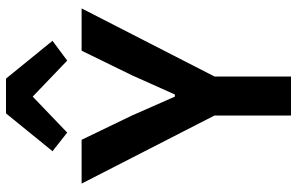

<svg xmlns="http://www.w3.org/2000/svg" viewBox="-195 -795 990 640"><g transform="rotate(-90 300.0 -475.0)"><path d="M235 0V-255L8 -698H154L235 -530L298 -387H305L369 -530L451 -698H592L365 -255V0ZM358 -950 484 -795 418 -746 298 -861 178 -746 116 -795 242 -950Z"/></g></svg>

Font: IBM Plex Mono SemiBold
Style: Regular
Weight: 600
Monospace: yes
Designer: Mike Abbink, Paul van der Laan, Pieter van Rosmalen
Foundry: Bold Monday
Version: Version 2.3